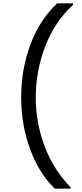

<svg xmlns="http://www.w3.org/2000/svg" viewBox="-20 -954 494 1160"><path d="M311 186C311 186 406 186 406 186C406 186 406 177 406 177C406 177 406 177 406 177C337 106 285 24 250 -70C214 -164 196 -263 196 -366C196 -366 196 -366 196 -366C196 -472 215 -574 253 -673C290 -771 346 -855 421 -925C421 -925 421 -934 421 -934C421 -934 326 -934 326 -934C326 -934 326 -934 326 -934C256 -869 202 -787 165 -688C127 -588 108 -481 108 -366C108 -366 108 -366 108 -366C108 -254 126 -150 162 -53C197 44 247 123 311 186Z"/></svg>

Font: Girnar Poppins
Style: Regular
Weight: 500
Designer: Ninad Kale (Devanagari), Jonny Pinhorn (Latin)
Foundry: Indian Type Foundry
Version: ""